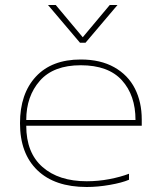

<svg xmlns="http://www.w3.org/2000/svg" viewBox="-20 -733 647 768"><path d="M172 -713H203L311 -584L419 -713H450L322 -562H300ZM327 -8Q373 -8 417.5 -16.5Q462 -25 496 -38V-14Q468 -2 419.5 6.5Q371 15 327 15Q199 15 129.5 -52Q60 -119 60 -240Q60 -358 123.5 -426.5Q187 -495 303 -495Q382 -495 437 -464Q492 -433 519.5 -379Q547 -325 547 -255V-230H85Q85 -122 150 -65Q215 -8 327 -8ZM85 -253H522Q522 -352 467.5 -412Q413 -472 303 -472Q194 -472 139.5 -410Q85 -348 85 -253Z"/></svg>

Font: Prompt Thin
Style: Regular
Weight: 100
Designer: Katatrad Team
Foundry: CadsonDemak
Version: Version 1.030